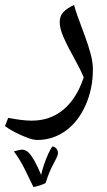

<svg xmlns="http://www.w3.org/2000/svg" viewBox="-40 -496 432 775"><path d="M111 69Q95 69 70.5 60Q46 51 21 38Q-4 25 -20 13L-7 -20Q21 -15 44.5 -12Q68 -9 88 -9Q163 -9 216.5 -54Q270 -99 298 -184Q291 -200 283.5 -215.5Q276 -231 267 -247Q233 -308 217 -344.5Q201 -381 201 -406Q201 -432 216 -447.5Q231 -463 259 -476Q263 -460 271 -437Q279 -414 288 -390.5Q297 -367 304 -347Q317 -312 326 -278Q335 -244 335 -216Q335 -138 305.5 -71.5Q276 -5 225 32Q173 69 111 69ZM95 259Q77 221 59 185Q41 149 16 115L32 111L47 108Q62 108 73 117.5Q84 127 99 153Q113 178 126 210Q130 191 138 167.5Q146 144 155.5 123.5Q165 103 172 95Q180 96 187 103Q194 110 194 123Q194 132 176 165Q158 198 144 243Q134 248 122 252Q110 256 95 259Z"/></svg>

Font: Noto Naskh Arabic UI
Style: Regular
Weight: 400
Designer: Monotype Design Team, David Williams, Mohamad Dakak and Nizar Qandah
Foundry: Monotype Imaging Inc.
Version: Version 2.014